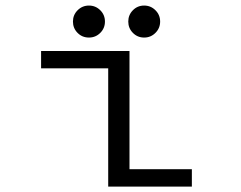

<svg xmlns="http://www.w3.org/2000/svg" viewBox="-20 -688 890 708"><path d="M308 -549.5Q283 -549.5 266 -566.8Q249 -584 249 -608.5Q249 -633 266.2 -650.2Q283.5 -667.5 308 -667.5Q332.5 -667.5 349.8 -650.2Q367 -633 367 -608.5Q367 -584 349.8 -566.8Q332.5 -549.5 308 -549.5ZM553.2 -566.8Q536 -549.5 511.5 -549.5Q487 -549.5 470 -566.8Q453 -584 453 -608.5Q453 -633 470 -650.2Q487 -667.5 511.5 -667.5Q536 -667.5 553.2 -650.2Q570.5 -633 570.5 -608.5Q570.5 -584 553.2 -566.8ZM457.5 -64H687.5V0H379V-436H131.5V-500H457.5Z"/></svg>

Font: League Mono Wide Light
Style: Regular
Weight: 300
Width: 8
Designer: Tyler Finck
Foundry: The League of Moveable Type / Tyler Finck
Version: Version 2.210